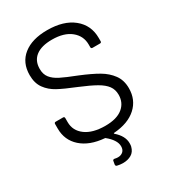

<svg xmlns="http://www.w3.org/2000/svg" viewBox="-212 -821 1007 1121"><g transform="rotate(-30 292.0 -261.0)"><path d="M530 -176Q530 -98 476 -49Q422 0 325 7Q322 7 322 9Q322 10 323 12Q373 55 373 104Q373 119 371 126Q363 158 339 172Q315 186 283 186Q262 186 242 181Q235 178 235 171Q235 170 235 169L239 146Q240 141 243 140Q246 139 248 139Q249 139 251 139Q263 142 273 142Q294 142 307.5 130Q321 118 321 95Q321 73 306.5 51Q292 29 267 9Q266 7 262 7Q164 -1 108 -51Q52 -101 52 -179V-210Q52 -220 62 -220H111Q121 -220 121 -210V-183Q121 -125 169 -89.5Q217 -54 302 -54Q379 -54 419 -86.5Q459 -119 459 -173Q459 -208 440.5 -233Q422 -258 383.5 -280Q345 -302 275 -331Q200 -361 158.5 -383.5Q117 -406 91.5 -441.5Q66 -477 66 -531Q66 -615 124.5 -661.5Q183 -708 285 -708Q396 -708 460 -656Q524 -604 524 -518V-496Q524 -486 514 -486H464Q454 -486 454 -496V-514Q454 -572 408.5 -609Q363 -646 282 -646Q211 -646 173 -617Q135 -588 135 -533Q135 -497 153.5 -473.5Q172 -450 206.5 -432.5Q241 -415 313 -387Q386 -357 430.5 -331Q475 -305 502.5 -267.5Q530 -230 530 -176Z"/></g></svg>

Font: LinhAnh
Style: Regular
Weight: 400
Designer: Jeremy Tribby
Foundry: Tribby Type
Version: Version 1.408